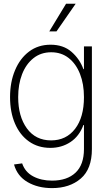

<svg xmlns="http://www.w3.org/2000/svg" viewBox="-20 -781 571 1016"><path d="M255.4 214.4Q180.7 214.4 126 182.6Q71.3 150.9 54.2 89.4L97.2 83.5Q112.8 129.4 155.3 152.1Q197.8 174.8 255.4 174.8Q335 174.8 379.6 132.8Q424.3 90.8 424.3 7.8V-119.6H421.4Q399.4 -60.1 352.8 -29.3Q306.2 1.5 246.6 1.5Q181.2 1.5 133.3 -32.5Q85.4 -66.4 59.3 -127Q33.2 -187.5 33.2 -267.1Q33.2 -346.7 59.6 -409.4Q85.9 -472.2 134 -508.3Q182.1 -544.4 247.6 -544.4Q315.4 -544.4 358.6 -506.6Q401.9 -468.8 421.4 -415H424.3V-535.6H466.3V7.8Q466.3 113.3 407.5 163.8Q348.6 214.4 255.4 214.4ZM250.5 -38.1Q330.1 -38.1 377.2 -99.1Q424.3 -160.2 424.3 -267.1Q424.3 -336.4 403.3 -389.9Q382.3 -443.4 343.5 -473.9Q304.7 -504.4 251 -504.4Q196.3 -504.4 157 -473.1Q117.7 -441.9 96.9 -388.4Q76.2 -335 76.2 -267.1Q76.2 -165 122.3 -101.6Q168.5 -38.1 250.5 -38.1ZM240.7 -614.7 329.6 -761.2H380.4L278.8 -614.7Z"/></svg>

Font: Inter Display Extra Light
Style: Regular
Weight: 200
Designer: Rasmus Andersson
Foundry: rsms
Version: Version 4.000;git-4fc901f